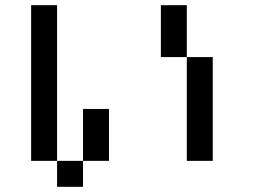

<svg xmlns="http://www.w3.org/2000/svg" viewBox="-20 -720 1040 740"><path d="M800 -100H700V-500H800ZM100 -100V-700H200V-100ZM200 -100H300V0H200ZM300 -100V-300H400V-100ZM600 -500V-700H700V-500Z"/></svg>

Font: GalmuriMono9 Regular
Style: Regular
Weight: 400
Designer: Lee Minseo (quiple)
Version: Version 2.399;hotconv 1.1.1;makeotfexe 2.6.0 DEVELOPMENT